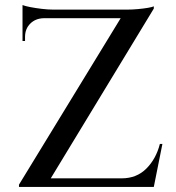

<svg xmlns="http://www.w3.org/2000/svg" viewBox="-20 -739 694 759"><path d="M588 -714Q588 -714 588 -709.5Q588 -705 588 -705L160 0H55V-9L457 -667H69V-701H482Q502 -701 524.5 -703Q547 -705 564.5 -708Q582 -711 588 -714ZM589 -34 583 0H121V-34ZM622 -170 588 0H439L448 -27L461 -34Q520 -34 558.5 -72.5Q597 -111 612 -170ZM152 -667Q120 -666 99.5 -645.5Q79 -625 79 -593V-577H69V-670H152ZM69 -719Q79 -715 99.5 -711Q120 -707 145 -704Q170 -701 191 -701L69 -690Z"/></svg>

Font: Cinzel Medium
Style: Regular
Weight: 500
Designer: Natanael Gama
Version: Version 2.000